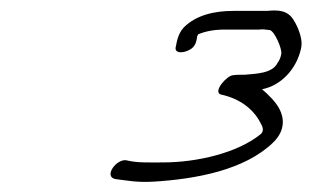

<svg xmlns="http://www.w3.org/2000/svg" viewBox="-20 -665 601 370"><path d="M334 -612C324 -601 321 -587 319 -576C314 -560 337 -562 350 -572C358 -579 359 -588 360 -595L362 -599C377 -605 393 -608 413 -608H479C486 -609 493 -608 500 -607C509 -605 524 -571 522 -561C521 -554 518 -548 515 -544C505 -523 472 -523 452 -521C443 -521 435 -521 429 -520C418 -520 390 -489 405 -483C443 -475 469 -454 482 -428C485 -423 490 -414 483 -407C438 -370 359 -352 294 -352C263 -352 245 -351 224 -356C205 -360 179 -325 202 -320C226 -317 244 -313 277 -315C357 -320 451 -337 506 -390C532 -415 526 -440 519 -454C512 -468 498 -482 485 -493C521 -500 551 -531 560 -571C563 -583 560 -597 553 -613C542 -637 532 -648 495 -644H430C393 -644 358 -636 334 -612Z"/></svg>

Font: Stray Cat
Style: SuObl
Weight: 400
Version: Version 1.0